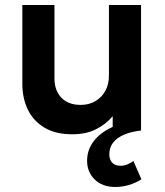

<svg xmlns="http://www.w3.org/2000/svg" viewBox="-20 -520 656 765"><path d="M439.5 225Q387.5 225 357 194.8Q326.5 164.5 327 119.5Q327.5 75.5 354 41.8Q380.5 8 426 -13Q471.5 -34 529 -40L542 0Q502 4.5 473.8 16.8Q445.5 29 430.8 48Q416 67 415.5 93.5Q415 113.5 426 127Q437 140.5 460 140.5Q474 140.5 487.2 135.2Q500.5 130 511.5 121.5L543.5 194.5Q520.5 209 493.8 217Q467 225 439.5 225ZM268 15Q200.5 15 156.2 -12Q112 -39 90.5 -84.2Q69 -129.5 69 -185.5V-500H197V-207.5Q197 -159.5 224.5 -130.8Q252 -102 302 -102Q334 -102 359.5 -116.8Q385 -131.5 399.5 -157.5Q414 -183.5 414 -218V-500H542V0H429V-57Q401.5 -24.5 362.2 -4.8Q323 15 268 15Z"/></svg>

Font: Geologica Roman Medium
Style: Regular
Weight: 500
Designer: Sindre Bremnes, Frode Helland
Foundry: Monokrom Skriftforlag AS
Version: Version 1.010;gftools[0.9.28]